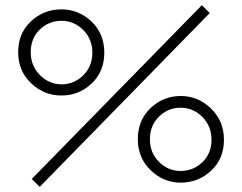

<svg xmlns="http://www.w3.org/2000/svg" viewBox="-20 -683 931 738"><path d="M132.8 35.2 102.1 4.9 755.9 -663.1 786.1 -632.8ZM215.8 -315.9Q149.4 -315.9 99.6 -363Q49.8 -410.2 49.8 -481.9Q49.8 -555.2 99.1 -601.1Q148.4 -647 215.8 -647Q282.7 -647 331.8 -600.1Q380.9 -553.2 380.9 -481Q380.9 -407.7 332 -361.8Q283.2 -315.9 215.8 -315.9ZM216.8 -358.9Q264.6 -358.9 299.8 -393.3Q335 -427.7 335 -481Q335 -532.7 299.8 -567.9Q264.6 -603 216.8 -603Q167.5 -603 132.8 -569.3Q98.1 -535.6 98.1 -481.9Q98.1 -430.2 133.3 -394.5Q168.5 -358.9 216.8 -358.9ZM674.8 19Q608.4 19 559.1 -28.6Q509.8 -76.2 509.8 -147.9Q509.8 -221.2 558.8 -267.6Q607.9 -314 674.8 -314Q741.2 -314 791 -265.9Q840.8 -217.8 840.8 -146Q840.8 -72.8 791.5 -26.9Q742.2 19 674.8 19ZM673.8 -25.9Q723.1 -25.9 758.1 -59.6Q793 -93.3 793 -146Q793 -198.2 757.8 -233.6Q722.7 -269 673.8 -269Q626 -269 591.1 -234.6Q556.2 -200.2 556.2 -147.9Q556.2 -95.7 591.1 -60.8Q626 -25.9 673.8 -25.9Z"/></svg>

Font: BioRhyme Light
Style: Regular
Weight: 300
Designer: Aoife Mooney
Foundry: Aoife Mooney Type
Version: Version 1.500;PS 001.500;hotconv 1.0.88;makeotf.lib2.5.64775